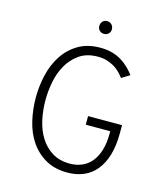

<svg xmlns="http://www.w3.org/2000/svg" viewBox="-126 -965 944 1076"><g transform="rotate(15 345.5 -427.0)"><path d="M365 12Q291 12 238 -18.5Q185 -49 151 -99Q117 -149 101.5 -214.5Q86 -280 86 -350Q86 -417 101.5 -482Q117 -547 150.5 -598Q184 -649 237 -680.5Q290 -712 365 -712Q403 -712 433 -703.5Q463 -695 487 -680.5Q511 -666 530.5 -647Q550 -628 566 -607Q554 -599 542.5 -592.5Q531 -586 519 -578Q507 -594 492 -609Q477 -624 458 -635Q439 -646 416 -653Q393 -660 365 -660Q299 -660 256 -629.5Q213 -599 187.5 -553Q162 -507 152 -452.5Q142 -398 142 -350Q142 -291 154 -235.5Q166 -180 193 -136.5Q220 -93 262.5 -66.5Q305 -40 365 -40Q403 -40 435 -53.5Q467 -67 490 -95Q513 -123 525.5 -164.5Q538 -206 538 -263V-274H396V-324H593V-278Q593 -204 576.5 -149.5Q560 -95 530 -59Q500 -23 458 -5.5Q416 12 365 12ZM363 -792Q347 -792 336.5 -802Q326 -812 326 -828Q326 -844 336 -855Q346 -866 363 -866Q378 -866 388.5 -855Q399 -844 399 -828Q399 -812 388.5 -802Q378 -792 363 -792Z"/></g></svg>

Font: Transpass ExtraLight
Style: Regular
Weight: 200
Designer: Delve Withrington
Foundry: Delve Fonts
Version: Version 1.001;December 18, 2019;FontCreator 12.0.0.2547 64-b